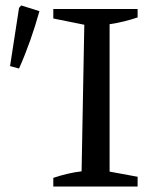

<svg xmlns="http://www.w3.org/2000/svg" viewBox="-20 -686 561 706"><path d="M176 0V-32Q203 -41 228.5 -47Q254 -53 280 -56L290 -595L176 -618V-653H486V-622Q463 -614 436.5 -607.5Q410 -601 383 -597V-55L486 -36V0ZM50 -434 17 -443 50 -657 58 -666 125 -645Q110 -591 91.5 -538.5Q73 -486 50 -434Z"/></svg>

Font: Piazzolla 24pt Medium
Style: Regular
Weight: 500
Designer: Juan Pablo del Peral
Foundry: Huerta Tipografica
Version: Version 2.005